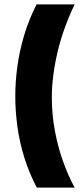

<svg xmlns="http://www.w3.org/2000/svg" viewBox="-20 -733 367 867"><path d="M317 -713Q291 -659 271.5 -604.5Q252 -550 239.5 -496.5Q227 -443 220.5 -391.5Q214 -340 214 -293Q214 -219 227 -147Q240 -75 263 -9Q286 57 317 114H146Q111 47 89.5 -22.5Q68 -92 58.5 -162Q49 -232 49 -299Q49 -364 58.5 -433.5Q68 -503 89 -573.5Q110 -644 145 -713Z"/></svg>

Font: Bricolage Grotesque 48pt Condensed ExtraBold ExtraBold
Style: Regular
Weight: 800
Version: Version 1.000;gftools[0.9.30]